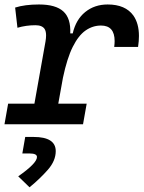

<svg xmlns="http://www.w3.org/2000/svg" viewBox="-27 -547 633 845"><path d="M-7.3 0 8.8 -90.8H124.5L173.3 -364.7Q175.8 -379.4 175.8 -391.1Q175.8 -409.2 169.4 -419.4Q158.7 -436 128.9 -436Q87.9 -436 49.8 -424.8L39.6 -513.7Q82.5 -527.3 144.5 -527.3Q218.3 -527.3 251.7 -496.8Q285.2 -466.3 282.2 -399.9H293Q307.1 -460.9 348.1 -494.1Q389.2 -527.3 446.8 -527.3Q524.9 -527.3 560.1 -478.5Q584.5 -443.4 584.5 -388.7Q584.5 -366.2 580.6 -340.3H475.6Q477.5 -354.5 477.5 -366.2Q477.5 -434.6 417.5 -434.6Q380.9 -434.6 349.6 -412.8Q318.4 -391.1 293.2 -340.8Q268.1 -290.5 250 -204.6L229.5 -90.8H354.5L338.4 0ZM103 277.3 53.2 229Q135.7 171.4 135.7 144Q135.7 128.4 103 128.4H71.3L84 55.7H120.6Q218.3 55.7 218.3 118.2Q218.3 160.6 183.6 200.2Q148.9 239.7 103 277.3Z"/></svg>

Font: CaskaydiaCove NFP
Style: Italic
Weight: 400
Italic angle: -10°
Designer: Aaron Bell
Foundry: Saja Typeworks
Version: Version 2111.001; VTT 6.35;Nerd Fonts 3.1.1